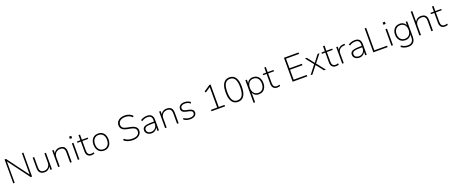

<svg xmlns="http://www.w3.org/2000/svg" viewBox="210 -2920 12495 5315"><g transform="rotate(-20 6457.0 -262.5)"><path d="M105 0V-705H146L629 -56H615V-705H658V0H618L135 -649H147V0Z M1030 8Q971 8 931.5 -13Q892 -34 872.5 -75.5Q853 -117 853 -178V-487H898V-182Q898 -135 911.5 -101.5Q925 -68 954.5 -51Q984 -34 1030 -34Q1080 -34 1117.5 -57Q1155 -80 1177 -119Q1199 -158 1199 -208V-487H1244V0H1200V-117H1207Q1185 -58 1139 -25Q1093 8 1030 8Z M1428 0V-487H1472V-372H1466Q1488 -432 1536.5 -463.5Q1585 -495 1648 -495Q1708 -495 1747.5 -475Q1787 -455 1806.5 -413.5Q1826 -372 1826 -310V0H1780V-306Q1780 -354 1767 -386.5Q1754 -419 1725 -436Q1696 -453 1648 -453Q1596 -453 1556.5 -430.5Q1517 -408 1495 -369Q1473 -330 1473 -280V0Z M1998 -622V-688H2064V-622ZM2008 0V-487H2053V0Z M2413 8Q2337 8 2297.5 -35Q2258 -78 2258 -156V-448H2159V-487H2258V-638H2303V-487H2475V-448H2303V-165Q2303 -100 2330 -67Q2357 -34 2416 -34Q2437 -34 2455.5 -38.5Q2474 -43 2488 -50L2498 -11Q2486 -3 2461 2.5Q2436 8 2413 8Z M2779 8Q2711 8 2661 -23.5Q2611 -55 2583.5 -111.5Q2556 -168 2556 -244Q2556 -320 2583.5 -376.5Q2611 -433 2661 -464Q2711 -495 2779 -495Q2847 -495 2897 -464Q2947 -433 2974 -376.5Q3001 -320 3001 -244Q3001 -168 2974 -111.5Q2947 -55 2897 -23.5Q2847 8 2779 8ZM2778 -34Q2860 -34 2907.5 -90Q2955 -146 2955 -244Q2955 -341 2907.5 -397Q2860 -453 2779 -453Q2698 -453 2650 -397Q2602 -341 2602 -244Q2602 -146 2650 -90Q2698 -34 2778 -34Z M3640 8Q3583 8 3534.5 -1.5Q3486 -11 3446 -30.5Q3406 -50 3374 -79L3396 -118Q3431 -89 3467 -70.5Q3503 -52 3545.5 -44Q3588 -36 3640 -36Q3735 -36 3786 -76Q3837 -116 3837 -183Q3837 -219 3820.5 -243.5Q3804 -268 3769 -285Q3734 -302 3678 -313L3572 -335Q3478 -354 3434 -398.5Q3390 -443 3390 -515Q3390 -575 3422 -619.5Q3454 -664 3510 -688.5Q3566 -713 3638 -713Q3687 -713 3728.5 -703Q3770 -693 3805.5 -672.5Q3841 -652 3870 -622L3848 -583Q3802 -630 3752 -649.5Q3702 -669 3638 -669Q3579 -669 3534 -650.5Q3489 -632 3463 -597Q3437 -562 3437 -514Q3437 -459 3470 -426.5Q3503 -394 3578 -379L3684 -358Q3786 -337 3834.5 -295.5Q3883 -254 3883 -184Q3883 -129 3853.5 -85.5Q3824 -42 3769.5 -17Q3715 8 3640 8Z M4179 8Q4131 8 4091.5 -11Q4052 -30 4029.5 -62Q4007 -94 4007 -134Q4007 -190 4036.5 -221Q4066 -252 4131.5 -264.5Q4197 -277 4304 -277H4362V-237H4306Q4235 -237 4186.5 -232.5Q4138 -228 4109.5 -217Q4081 -206 4068 -187Q4055 -168 4055 -138Q4055 -91 4090.5 -62.5Q4126 -34 4182 -34Q4230 -34 4268 -56.5Q4306 -79 4328 -117Q4350 -155 4350 -202V-318Q4350 -387 4318 -420Q4286 -453 4220 -453Q4174 -453 4133 -440Q4092 -427 4048 -398L4027 -437Q4054 -455 4086 -468Q4118 -481 4152 -488Q4186 -495 4219 -495Q4275 -495 4314.5 -476Q4354 -457 4375 -418Q4396 -379 4396 -318V0H4352V-117H4358Q4346 -82 4321 -53.5Q4296 -25 4260 -8.5Q4224 8 4179 8Z M4578 0V-487H4622V-372H4616Q4638 -432 4686.5 -463.5Q4735 -495 4798 -495Q4858 -495 4897.5 -475Q4937 -455 4956.5 -413.5Q4976 -372 4976 -310V0H4930V-306Q4930 -354 4917 -386.5Q4904 -419 4875 -436Q4846 -453 4798 -453Q4746 -453 4706.5 -430.5Q4667 -408 4645 -369Q4623 -330 4623 -280V0Z M5318 8Q5282 8 5246.5 0.5Q5211 -7 5180.5 -22Q5150 -37 5129 -57L5150 -93Q5175 -72 5203 -59Q5231 -46 5261 -40Q5291 -34 5321 -34Q5387 -34 5424 -58.5Q5461 -83 5461 -125Q5461 -159 5438 -179Q5415 -199 5363 -210L5273 -230Q5208 -244 5176.5 -275Q5145 -306 5145 -358Q5145 -399 5167.5 -430Q5190 -461 5230.5 -478Q5271 -495 5325 -495Q5358 -495 5391 -487.5Q5424 -480 5452.5 -465.5Q5481 -451 5498 -430L5477 -394Q5457 -414 5431.5 -427.5Q5406 -441 5379 -447Q5352 -453 5324 -453Q5263 -453 5227.5 -427.5Q5192 -402 5192 -359Q5192 -325 5213 -304.5Q5234 -284 5282 -273L5371 -253Q5440 -238 5473.5 -208Q5507 -178 5507 -127Q5507 -86 5483.5 -55.5Q5460 -25 5417.5 -8.5Q5375 8 5318 8Z M5944 0V-42H6127V-667L6156 -664L5976 -543L5952 -579L6138 -705H6173V-42H6343V0Z M6727 8Q6649 8 6595.5 -33Q6542 -74 6515 -154.5Q6488 -235 6488 -352Q6488 -471 6515 -551Q6542 -631 6595.5 -672Q6649 -713 6727 -713Q6806 -713 6859 -672.5Q6912 -632 6939 -552Q6966 -472 6966 -354Q6966 -235 6939 -154.5Q6912 -74 6858.5 -33Q6805 8 6727 8ZM6727 -36Q6824 -36 6871 -114Q6918 -192 6918 -353Q6918 -515 6871.5 -592Q6825 -669 6727 -669Q6630 -669 6583 -591.5Q6536 -514 6536 -353Q6536 -192 6583 -114Q6630 -36 6727 -36Z M7119 180V-487H7163V-367H7158Q7177 -427 7225.5 -461Q7274 -495 7342 -495Q7409 -495 7458.5 -464Q7508 -433 7535.5 -377Q7563 -321 7563 -244Q7563 -168 7536 -111Q7509 -54 7459 -23Q7409 8 7342 8Q7274 8 7226 -26.5Q7178 -61 7159 -120H7164V180ZM7340 -34Q7421 -34 7468.5 -90Q7516 -146 7516 -244Q7516 -341 7469 -397Q7422 -453 7340 -453Q7259 -453 7211.5 -397Q7164 -341 7164 -244Q7164 -146 7211.5 -90Q7259 -34 7340 -34Z M7886 8Q7810 8 7770.5 -35Q7731 -78 7731 -156V-448H7632V-487H7731V-638H7776V-487H7948V-448H7776V-165Q7776 -100 7803 -67Q7830 -34 7889 -34Q7910 -34 7928.5 -38.5Q7947 -43 7961 -50L7971 -11Q7959 -3 7934 2.5Q7909 8 7886 8Z M8335 0V-705H8765V-662H8380V-379H8745V-336H8380V-43H8765V0Z M8863 0 9070 -265V-239L8874 -487H8929L9092 -277H9084L9247 -487H9302L9108 -242V-261L9314 0H9258L9083 -223H9092L8918 0Z M9615 8Q9539 8 9499.5 -35Q9460 -78 9460 -156V-448H9361V-487H9460V-638H9505V-487H9677V-448H9505V-165Q9505 -100 9532 -67Q9559 -34 9618 -34Q9639 -34 9657.5 -38.5Q9676 -43 9690 -50L9700 -11Q9688 -3 9663 2.5Q9638 8 9615 8Z M9795 0V-487H9839V-377H9834Q9854 -433 9899 -462.5Q9944 -492 10012 -496L10041 -498L10046 -456L10001 -452Q9926 -445 9883 -401.5Q9840 -358 9840 -291V0Z M10300 8Q10252 8 10212.5 -11Q10173 -30 10150.5 -62Q10128 -94 10128 -134Q10128 -190 10157.5 -221Q10187 -252 10252.5 -264.5Q10318 -277 10425 -277H10483V-237H10427Q10356 -237 10307.5 -232.5Q10259 -228 10230.5 -217Q10202 -206 10189 -187Q10176 -168 10176 -138Q10176 -91 10211.5 -62.5Q10247 -34 10303 -34Q10351 -34 10389 -56.5Q10427 -79 10449 -117Q10471 -155 10471 -202V-318Q10471 -387 10439 -420Q10407 -453 10341 -453Q10295 -453 10254 -440Q10213 -427 10169 -398L10148 -437Q10175 -455 10207 -468Q10239 -481 10273 -488Q10307 -495 10340 -495Q10396 -495 10435.5 -476Q10475 -457 10496 -418Q10517 -379 10517 -318V0H10473V-117H10479Q10467 -82 10442 -53.5Q10417 -25 10381 -8.5Q10345 8 10300 8Z M10712 0V-705H10757V-43H11132V0Z M11235 -622V-688H11301V-622ZM11245 0V-487H11290V0Z M11679 188Q11620 188 11566 170Q11512 152 11470 119L11491 82Q11522 103 11551.5 117.5Q11581 132 11613 138.5Q11645 145 11680 145Q11757 145 11799.5 101.5Q11842 58 11842 -20V-140H11847Q11831 -80 11782 -45.5Q11733 -11 11666 -11Q11597 -11 11547 -41.5Q11497 -72 11469.5 -126.5Q11442 -181 11442 -253Q11442 -326 11469.5 -380.5Q11497 -435 11547 -465Q11597 -495 11666 -495Q11733 -495 11782.5 -460Q11832 -425 11848 -364H11842V-487H11886V-26Q11886 42 11862 90Q11838 138 11791.5 163Q11745 188 11679 188ZM11665 -53Q11747 -53 11794.5 -108Q11842 -163 11842 -253Q11842 -344 11794.5 -398.5Q11747 -453 11665 -453Q11584 -453 11536 -398.5Q11488 -344 11488 -253Q11488 -163 11536 -108Q11584 -53 11665 -53Z M12070 0V-705H12115V-372H12109Q12130 -432 12178.5 -463.5Q12227 -495 12290 -495Q12350 -495 12389.5 -474.5Q12429 -454 12448.5 -413Q12468 -372 12468 -310V0H12422V-306Q12422 -354 12409 -386.5Q12396 -419 12367 -436Q12338 -453 12290 -453Q12238 -453 12198.5 -430.5Q12159 -408 12137 -369Q12115 -330 12115 -280V0Z M12826 8Q12750 8 12710.5 -35Q12671 -78 12671 -156V-448H12572V-487H12671V-638H12716V-487H12888V-448H12716V-165Q12716 -100 12743 -67Q12770 -34 12829 -34Q12850 -34 12868.5 -38.5Q12887 -43 12901 -50L12911 -11Q12899 -3 12874 2.5Q12849 8 12826 8Z"/></g></svg>

Font: Nunito Sans 10pt ExtraLight
Style: Regular
Weight: 250
Designer: Vernon Adams
Foundry: Vernon Adams
Version: Version 3.101;gftools[0.9.27]